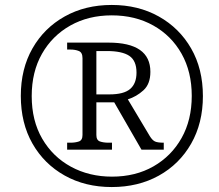

<svg xmlns="http://www.w3.org/2000/svg" viewBox="-20 -745 885 775"><path d="M431 10Q324 10 241 -36.5Q158 -83 111 -165.5Q64 -248 64 -358Q64 -467 111 -549.5Q158 -632 241 -678.5Q324 -725 431 -725Q538 -725 621 -678.5Q704 -632 751.5 -549.5Q799 -467 799 -357Q799 -248 751.5 -165Q704 -82 621 -36Q538 10 431 10ZM432 -32Q527 -32 599.5 -73.5Q672 -115 713 -188Q754 -261 754 -358Q754 -455 713 -528Q672 -601 599 -642Q526 -683 431 -683Q337 -683 264 -642Q191 -601 149.5 -528Q108 -455 108 -357Q108 -258 150.5 -185Q193 -112 266.5 -72Q340 -32 432 -32ZM251 -141V-169H264Q284 -169 298.5 -174Q313 -179 313 -200V-510Q313 -533 298.5 -539Q284 -545 264 -545H251V-573H418Q587 -573 587 -455Q587 -406 559 -380.5Q531 -355 496 -344L585 -195Q595 -179 605.5 -174Q616 -169 641 -169V-141H551L441 -332H369V-200Q369 -179 383.5 -174Q398 -169 418 -169H432V-141ZM422 -364Q480 -364 505.5 -386Q531 -408 531 -452Q531 -500 502 -519.5Q473 -539 411 -539H369V-364Z"/></svg>

Font: Noto Serif Light
Style: Italic
Weight: 300
Italic angle: -12°
Designer: Monotype Design Team
Foundry: Monotype Imaging Inc.
Version: Version 2.013